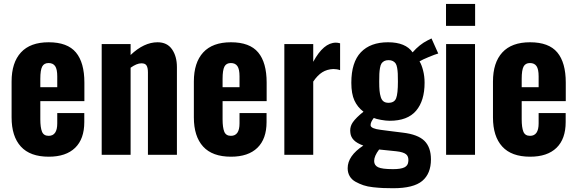

<svg xmlns="http://www.w3.org/2000/svg" viewBox="-20 -808 3011 1002"><path d="M190.4 -353H278.8V-409.7Q278.8 -446.8 267.8 -462.9Q256.8 -479 233.4 -479Q210 -479 200.2 -460.7Q190.4 -442.4 190.4 -396.5ZM234.4 9.8Q137.2 9.8 88.9 -43.2Q40.5 -96.2 40.5 -195.3V-382.3Q40.5 -481.4 89.4 -534.4Q138.2 -587.4 233.9 -587.4Q332 -587.4 376.2 -534.4Q420.4 -481.4 420.4 -377V-280.3H190.4V-185.5Q190.4 -142.6 199.2 -120.8Q208 -99.1 233.9 -99.1Q278.8 -99.1 278.8 -164.1V-217.8H419.9V-170.9Q419.9 -83 372.1 -36.6Q324.2 9.8 234.4 9.8Z M510.7 0V-578.1H661.6V-521Q731.4 -587.4 802.2 -587.4Q852.5 -587.4 877.9 -550.5Q903.3 -513.7 903.3 -457.5V0H752V-430.7Q752 -454.6 744.6 -466.3Q737.3 -478 717.3 -477.5Q693.8 -477.5 661.6 -454.6V0Z M1141.6 -353H1230V-409.7Q1230 -446.8 1219 -462.9Q1208 -479 1184.6 -479Q1161.1 -479 1151.4 -460.7Q1141.6 -442.4 1141.6 -396.5ZM1185.5 9.8Q1088.4 9.8 1040 -43.2Q991.7 -96.2 991.7 -195.3V-382.3Q991.7 -481.4 1040.5 -534.4Q1089.4 -587.4 1185.1 -587.4Q1283.2 -587.4 1327.4 -534.4Q1371.6 -481.4 1371.6 -377V-280.3H1141.6V-185.5Q1141.6 -142.6 1150.4 -120.8Q1159.2 -99.1 1185.1 -99.1Q1230 -99.1 1230 -164.1V-217.8H1371.1V-170.9Q1371.1 -83 1323.2 -36.6Q1275.4 9.8 1185.5 9.8Z M1463.9 0V-578.1H1614.7V-485.4Q1668.5 -585.4 1732.9 -585.4Q1743.2 -585.4 1754.9 -582V-441.9Q1738.3 -447.8 1719.2 -447.8Q1686.5 -446.3 1661.9 -430.9Q1637.2 -415.5 1614.7 -382.3V0Z M2007.3 -271.5Q2038.1 -271.5 2047.4 -295.4Q2056.6 -319.3 2056.6 -381.8Q2056.6 -408.2 2055.9 -423.8Q2055.2 -439.5 2052.5 -454.6Q2049.8 -469.7 2044.4 -477.3Q2039.1 -484.9 2030 -489.5Q2021 -494.1 2007.8 -494.1Q1994.1 -494.1 1985.1 -489.3Q1976.1 -484.4 1970.9 -476.6Q1965.8 -468.8 1963.1 -453.4Q1960.4 -438 1959.7 -422.6Q1959 -407.2 1959 -381.8Q1959 -353 1960.7 -334.7Q1962.4 -316.4 1967.3 -301Q1972.2 -285.6 1981.9 -278.6Q1991.7 -271.5 2007.3 -271.5ZM2031.2 74.7Q2071.8 74.7 2090.6 65.4Q2109.4 56.2 2110.8 34.7Q2111.3 30.8 2111.3 27.3Q2111.3 6.8 2099.1 -2.9Q2085 -14.6 2047.9 -18.6L1958.5 -27.8Q1932.6 6.3 1932.6 32.2Q1932.6 54.7 1953.1 64.7Q1973.6 74.7 2031.2 74.7ZM2031.7 174.3Q2002.9 174.3 1980.2 173.3Q1957.5 172.4 1927.7 169.2Q1897.9 166 1876.5 158.7Q1855 151.4 1835.2 140.4Q1815.4 129.4 1804.9 111.3Q1794.4 93.3 1794.4 69.8Q1794.4 5.4 1876 -48.3Q1842.3 -60.5 1826.7 -76.7Q1811 -92.8 1808.6 -113.8Q1807.6 -120.6 1807.6 -126.5Q1807.6 -150.4 1821.3 -169.9Q1838.4 -194.3 1877 -225.1Q1845.7 -248.5 1829.6 -283.7Q1813.5 -318.8 1813.5 -376Q1813.5 -482.9 1863.3 -535.2Q1913.1 -587.4 2004.9 -587.4Q2096.7 -587.4 2133.3 -534.7Q2168.9 -575.7 2211.4 -597.2L2231.9 -607.4L2267.1 -528.8Q2251 -524.4 2218 -510.7Q2185.1 -497.1 2169.4 -487.8Q2180.2 -470.7 2188 -440.4Q2195.8 -410.2 2195.8 -376Q2195.8 -282.2 2151.4 -230Q2106.9 -177.7 2013.7 -177.7Q1994.1 -177.7 1968.5 -182.4Q1942.9 -187 1930.7 -192.4Q1914.1 -170.9 1914.1 -156.2Q1914.1 -154.8 1914.1 -153.3Q1916 -136.7 1966.8 -130.4Q1976.1 -128.4 2021.5 -123.3Q2066.9 -118.2 2082.5 -115.7Q2161.1 -106.4 2195.1 -72.8Q2229 -39.1 2229 23.9Q2229 98.1 2183.6 136.2Q2138.2 174.3 2031.7 174.3Z M2307.6 -672.9V-787.6H2459.5V-672.9ZM2308.1 0V-578.1H2459V0Z M2702.6 -353H2791V-409.7Q2791 -446.8 2780 -462.9Q2769 -479 2745.6 -479Q2722.2 -479 2712.4 -460.7Q2702.6 -442.4 2702.6 -396.5ZM2746.6 9.8Q2649.4 9.8 2601.1 -43.2Q2552.7 -96.2 2552.7 -195.3V-382.3Q2552.7 -481.4 2601.6 -534.4Q2650.4 -587.4 2746.1 -587.4Q2844.2 -587.4 2888.4 -534.4Q2932.6 -481.4 2932.6 -377V-280.3H2702.6V-185.5Q2702.6 -142.6 2711.4 -120.8Q2720.2 -99.1 2746.1 -99.1Q2791 -99.1 2791 -164.1V-217.8H2932.1V-170.9Q2932.1 -83 2884.3 -36.6Q2836.4 9.8 2746.6 9.8Z"/></svg>

Font: Oswald
Style: DemiBold
Weight: 600
Designer: Vernon Adams
Foundry: Vernon Adams
Version: 3.0; ttfautohint (v0.95) -l 8 -r 50 -G 200 -x 0 -w "G" -W -c